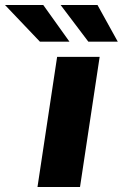

<svg xmlns="http://www.w3.org/2000/svg" viewBox="-129 -743 488 763"><path d="M20 0 98 -517H267L189 0ZM258.5 -723 339 -577.5H222L112 -723ZM43 -723 147 -577.5H29.5L-109 -723Z"/></svg>

Font: Public Sans ExtraBold
Style: Italic
Weight: 800
Italic angle: -8°
Designer: The Public Sans project authors (U.S. Web Design System). Libre Franklin designed by Pablo Impallari and Rodrigo Fuenzal
Version: Version 1.007; ttfautohint (v1.8.1) -l 8 -r 50 -G 200 -x 14 